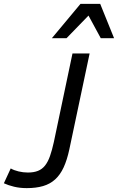

<svg xmlns="http://www.w3.org/2000/svg" viewBox="-36 -950 605 985"><path d="M319.8 -184.1Q308.1 -129.4 290.5 -91.3Q272.9 -53.2 246.8 -29.5Q220.7 -5.9 184.8 4.6Q148.9 15.1 101.1 15.1Q65.9 15.1 35.9 7.8Q5.9 0.5 -16.1 -9.8L19 -85.9Q35.6 -76.2 59.3 -70.6Q83 -64.9 106.9 -64.9Q137.7 -64.9 158.9 -73.5Q180.2 -82 195.1 -100.8Q210 -119.6 220.5 -149.4Q231 -179.2 240.2 -221.2L335.9 -675.8H423.8ZM481 -753.9 418 -870.1 305.2 -753.9H230L377 -930.2H478L549.3 -753.9Z"/></svg>

Font: Clear Sans
Style: Italic
Weight: 400
Italic angle: -12°
Foundry: Intel Corporation
Version: Version 1.00